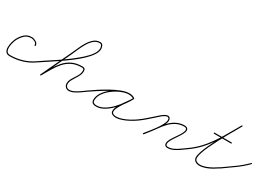

<svg xmlns="http://www.w3.org/2000/svg" viewBox="6 -1204 2634 1876"><g transform="rotate(30 1323.0 -266.5)"><path d="M233 -201Q227 -201 227 -207Q227 -228 206 -239Q185 -250 168 -250Q123 -251 93.5 -223.5Q64 -196 45 -159Q38 -145 30.5 -119Q23 -93 21.5 -66.5Q20 -40 30 -21.5Q40 -3 69 -3Q138 -3 203 -22.5Q268 -42 325 -82Q329 -85 333 -80Q336 -76 331 -72Q273 -31 206.5 -11Q140 9 69 9Q36 9 22.5 -11Q9 -31 9.5 -60Q10 -89 18 -118Q26 -147 35 -165Q55 -205 87.5 -234Q120 -263 168 -262Q190 -261 214.5 -247Q239 -233 239 -207Q239 -201 233 -201Z M323 -74Q320 -78 325 -82Q354 -103 400 -132.5Q446 -162 499.5 -198Q553 -234 605.5 -273.5Q658 -313 702 -352.5Q746 -392 772 -429.5Q798 -467 798 -499Q798 -513 791.5 -527.5Q785 -542 768 -542Q732 -542 703.5 -517Q675 -492 653.5 -454.5Q632 -417 615 -378Q598 -339 585 -310Q546 -228 507 -146Q468 -64 429 18Q427 23 421 20Q416 18 419 12Q457 -70 496 -152Q535 -234 574 -316Q589 -346 606 -386.5Q623 -427 646 -465Q669 -503 699 -528.5Q729 -554 768 -554Q791 -554 800.5 -536Q810 -518 810 -499Q810 -465 783.5 -426Q757 -387 713.5 -346.5Q670 -306 617 -266.5Q564 -227 510 -190.5Q456 -154 409 -123.5Q362 -93 331 -72Q327 -69 323 -74ZM421 20Q416 17 419 12Q447 -38 475.5 -86.5Q504 -135 539 -174.5Q574 -214 622 -237.5Q670 -261 738 -261Q772 -261 772 -227Q772 -200 760.5 -176Q749 -152 734 -129.5Q719 -107 707.5 -85.5Q696 -64 696 -42Q696 -24 707 -11Q718 2 737 2Q763 2 792.5 -13Q822 -28 849.5 -48Q877 -68 897 -82Q901 -85 905 -80Q908 -76 903 -72Q883 -58 854.5 -37.5Q826 -17 795 -1.5Q764 14 737 14Q713 14 698.5 -2.5Q684 -19 684 -42Q684 -66 695.5 -88Q707 -110 722 -132Q737 -154 748.5 -177Q760 -200 760 -227Q760 -249 738 -249Q672 -249 626 -226Q580 -203 546 -164Q512 -125 484.5 -78Q457 -31 429 18Q426 23 421 20Z M897 -82Q928 -104 974.5 -134.5Q1021 -165 1074 -194.5Q1127 -224 1177.5 -243.5Q1228 -263 1268 -263Q1283 -263 1298.5 -259Q1314 -255 1326 -246Q1331 -243 1328 -238Q1325 -233 1320 -236Q1295 -250 1266 -250Q1230 -250 1184.5 -231.5Q1139 -213 1097.5 -182Q1056 -151 1029 -112.5Q1002 -74 1002 -34Q1002 -13 1013.5 -6Q1025 1 1045 1Q1087 1 1128.5 -23.5Q1170 -48 1207 -86.5Q1244 -125 1273 -166.5Q1302 -208 1321 -241Q1324 -246 1329 -243Q1334 -240 1331 -235Q1320 -215 1301.5 -188.5Q1283 -162 1264 -133.5Q1245 -105 1231.5 -78.5Q1218 -52 1218 -32Q1218 -14 1233.5 -7.5Q1249 -1 1263 -1Q1296 -1 1332 -13.5Q1368 -26 1401.5 -44.5Q1435 -63 1462 -82Q1466 -85 1470 -80Q1473 -76 1468 -72Q1441 -53 1406 -34Q1371 -15 1334 -2Q1297 11 1263 11Q1243 11 1224.5 1Q1206 -9 1206 -32Q1206 -56 1219 -83.5Q1232 -111 1251 -138.5Q1270 -166 1289.5 -192.5Q1309 -219 1321 -241Q1324 -246 1329 -243Q1334 -240 1331 -235Q1312 -200 1281.5 -157.5Q1251 -115 1213 -76Q1175 -37 1132 -12Q1089 13 1045 13Q1020 13 1005 2.5Q990 -8 990 -34Q990 -76 1018 -117Q1046 -158 1089 -190.5Q1132 -223 1179.5 -242.5Q1227 -262 1266 -262Q1299 -262 1326 -246Q1331 -243 1328 -238Q1324 -233 1320 -236Q1308 -244 1294.5 -247.5Q1281 -251 1268 -251Q1230 -251 1180 -231.5Q1130 -212 1078 -182.5Q1026 -153 980 -123Q934 -93 903 -72Q899 -69 895 -74Q892 -78 897 -82Z M1462 -82Q1494 -105 1524 -130.5Q1554 -156 1584 -183Q1597 -194 1617.5 -213Q1638 -232 1660.5 -247Q1683 -262 1702 -262Q1718 -262 1725.5 -250.5Q1733 -239 1733 -224Q1733 -201 1716 -168.5Q1699 -136 1674.5 -101.5Q1650 -67 1625.5 -36.5Q1601 -6 1586 14Q1582 18 1577 15Q1573 11 1576 6Q1591 -12 1615 -42Q1639 -72 1663.5 -106Q1688 -140 1704.5 -171.5Q1721 -203 1721 -224Q1721 -234 1717 -242Q1713 -250 1702 -250Q1685 -250 1664 -235.5Q1643 -221 1623.5 -202.5Q1604 -184 1592 -174Q1562 -147 1531.5 -121Q1501 -95 1468 -72Q1463 -69 1460 -74Q1457 -79 1462 -82ZM1576 6Q1601 -25 1626 -56Q1651 -87 1673 -119Q1699 -157 1731.5 -189.5Q1764 -222 1804.5 -241.5Q1845 -261 1893 -261Q1908 -261 1920 -252.5Q1932 -244 1932 -227Q1932 -207 1916.5 -179.5Q1901 -152 1880 -122Q1859 -92 1843.5 -65Q1828 -38 1828 -19Q1828 3 1852 3Q1883 3 1912.5 -11Q1942 -25 1969.5 -45Q1997 -65 2022 -82Q2026 -85 2030 -80Q2033 -76 2028 -72Q2003 -54 1974.5 -34Q1946 -14 1915 0.5Q1884 15 1852 15Q1836 15 1826 6.5Q1816 -2 1816 -19Q1816 -40 1831.5 -67.5Q1847 -95 1868 -124.5Q1889 -154 1904.5 -181Q1920 -208 1920 -227Q1920 -239 1911.5 -244Q1903 -249 1893 -249Q1847 -249 1808.5 -230Q1770 -211 1739 -180Q1708 -149 1683 -113Q1660 -80 1635.5 -48.5Q1611 -17 1586 14Q1582 18 1577 15Q1573 11 1576 6Z M2020 -74Q2017 -78 2022 -82Q2105 -140 2165 -213.5Q2225 -287 2274 -369.5Q2323 -452 2372 -539Q2375 -544 2380 -541Q2385 -538 2382 -533Q2370 -511 2348.5 -474Q2327 -437 2300.5 -390.5Q2274 -344 2248 -294.5Q2222 -245 2200 -198Q2178 -151 2164.5 -112Q2151 -73 2151 -48Q2151 -25 2168.5 -14Q2186 -3 2207 -3Q2239 -3 2273 -15.5Q2307 -28 2338.5 -46Q2370 -64 2396 -82Q2400 -85 2404 -80Q2407 -76 2402 -72Q2376 -54 2343.5 -35Q2311 -16 2275.5 -3.5Q2240 9 2207 9Q2181 9 2160 -5.5Q2139 -20 2139 -48Q2139 -74 2152.5 -113.5Q2166 -153 2188 -200.5Q2210 -248 2236.5 -298Q2263 -348 2289 -394.5Q2315 -441 2337 -478.5Q2359 -516 2372 -539Q2375 -544 2380 -541Q2385 -538 2382 -533Q2333 -445 2283.5 -362Q2234 -279 2173.5 -205Q2113 -131 2028 -72Q2024 -69 2020 -74ZM2172 -340Q2172 -346 2178 -346Q2226 -346 2273.5 -346Q2321 -346 2369 -346Q2375 -346 2375 -340Q2375 -334 2369 -334Q2321 -334 2273.5 -334Q2226 -334 2178 -334Q2172 -334 2172 -340Z M2394 -72Q2391 -77 2396 -81Q2457 -124 2520 -169Q2583 -214 2636 -268Q2640 -272 2644 -268Q2648 -264 2644 -260Q2591 -206 2527.5 -160.5Q2464 -115 2402 -71Q2398 -67 2394 -72Z"/></g></svg>

Font: FRB American Cursive Guidelines Thin
Style: Italic
Weight: 100
Italic angle: -25°
Version: Version 2.0;Modular Font Editor K font №1